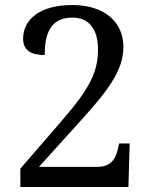

<svg xmlns="http://www.w3.org/2000/svg" viewBox="-20 -744 599 764"><path d="M61 0H491L496 -173H454L450 -155C441 -116 426 -80 366 -80H135L304 -267C409 -383 471 -464 471 -557C471 -658 394 -724 268 -724C139 -724 72 -667 72 -590C72 -539 110 -525 158 -525C158 -604 177 -674 268 -674C338 -674 370 -623 370 -547C370 -455 334 -389 228 -266L61 -73Z"/></svg>

Font: Noto Serif Devanagari
Style: Regular
Weight: 400
Designer: Universal Thirst, Indian Type Foundry and the Monotype Design Team
Foundry: Monotype Imaging Inc.
Version: Version 2.004